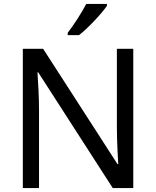

<svg xmlns="http://www.w3.org/2000/svg" viewBox="-20 -964 800 984"><path d="M528 -934V-944H422C399 -899 356 -833 327 -796V-784H385C432 -820 503 -897 528 -934ZM663 0V-714H579V-311C579 -246 584 -155 586 -123H582L201 -714H97V0H180V-399C180 -472 175 -546 172 -593H176L558 0Z"/></svg>

Font: Noto Sans Kayah Li
Style: Regular
Weight: 400
Designer: Monotype Design Team, Sérgio Martins
Foundry: Monotype Imaging Inc.
Version: Version 2.002